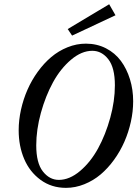

<svg xmlns="http://www.w3.org/2000/svg" viewBox="-20 -885 657 918"><path d="M324.7 -714.8 303.7 -746.1 502 -864.7 532.2 -812ZM295.4 13.2Q226.1 13.2 173.8 -25.1Q121.6 -63.5 95.5 -125.2Q69.3 -187 69.3 -262.2Q69.3 -310.5 80.3 -360.4Q91.3 -410.2 111.3 -455.8Q131.3 -501.5 160.6 -542Q189.9 -582.5 224.9 -612.1Q259.8 -641.6 302.7 -658.9Q345.7 -676.3 390.6 -676.3Q443.4 -676.3 486.6 -654.1Q529.8 -631.8 557.9 -594Q585.9 -556.2 601.3 -506.3Q616.7 -456.5 616.7 -400.9Q616.7 -352.5 605.7 -302.7Q594.7 -252.9 574.7 -207.3Q554.7 -161.6 525.4 -121.1Q496.1 -80.6 461.2 -51Q426.3 -21.5 383.3 -4.2Q340.3 13.2 295.4 13.2ZM261.2 -24.9Q312.5 -24.9 362.8 -67.4Q413.1 -109.9 449 -175.5Q484.9 -241.2 507.1 -321.8Q529.3 -402.3 529.3 -477.1Q529.3 -561.5 497.8 -601.8Q466.3 -642.1 421.4 -642.1Q370.1 -642.1 319.8 -599.6Q269.5 -557.1 233.6 -491.7Q197.8 -426.3 175.5 -345.5Q153.3 -264.6 153.3 -189.9Q153.3 -105.5 185.1 -65.2Q216.8 -24.9 261.2 -24.9Z"/></svg>

Font: Elstob 14pt Medium
Style: Italic
Weight: 500
Italic angle: -20°
Designer: Peter S. Baker
Version: Version 1.015